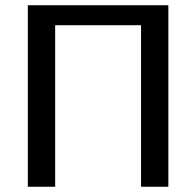

<svg xmlns="http://www.w3.org/2000/svg" viewBox="-20 -711 748 731"><path d="M86 0V-691H621V0H517V-615H190V0Z"/></svg>

Font: MathJax_SansSerif
Style: Regular
Weight: 400
Version: Version 1.1